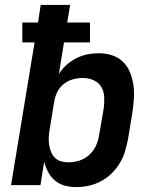

<svg xmlns="http://www.w3.org/2000/svg" viewBox="-20 -755 640 783"><path d="M291 8Q267 8 244.5 2Q222 -4 204.5 -18.5Q187 -33 176.5 -53Q166 -73 160 -95L145 0H25L121 -582H71V-663H135L146 -735H266L254 -663H347V-582H241L220 -453Q233 -474 251.5 -490.5Q270 -507 292 -518Q314 -529 337 -533.5Q360 -538 383 -538Q411 -538 437 -529.5Q463 -521 481.5 -503Q500 -485 510 -460Q520 -435 524 -408.5Q528 -382 526 -353.5Q524 -325 520 -297L502 -187Q497 -162 489.5 -137Q482 -112 468 -89Q454 -66 434.5 -47Q415 -28 391 -15.5Q367 -3 341.5 2.5Q316 8 291 8ZM259 -93Q281 -93 303.5 -100Q326 -107 343.5 -123Q361 -139 371 -160Q381 -181 384 -203L403 -313Q406 -336 405 -359Q404 -382 393 -400.5Q382 -419 361.5 -428Q341 -437 318 -437Q298 -437 277.5 -431.5Q257 -426 240 -412.5Q223 -399 213.5 -379.5Q204 -360 201 -340L183 -230Q180 -214 179 -198Q178 -182 180 -167Q182 -152 187.5 -137.5Q193 -123 203 -112.5Q213 -102 228 -97.5Q243 -93 259 -93Z"/></svg>

Font: Iosevka Curly Extended Oblique
Style: Bold
Weight: 700
Width: 7
Italic angle: -9°
Monospace: yes
Designer: Belleve Invis
Foundry: Belleve Invis
Version: Version 11.1.0; ttfautohint (v1.8.3)